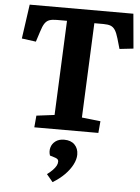

<svg xmlns="http://www.w3.org/2000/svg" viewBox="-64 -750 807 1105"><g transform="rotate(5 339.5 -198.0)"><path d="M156 -68 260 -81 284 -627H225Q199 -627 183 -621.5Q167 -616 156 -600Q145 -584 135 -551L116 -492L34 -503L62 -701H661L679 -501L599 -492L582 -551Q573 -582 562.5 -598.5Q552 -615 536.5 -621Q521 -627 495 -627H442L418 -80L526 -68L520 0H150ZM282 305 246 262Q265 248 278 234.5Q291 221 297.5 209Q304 197 304 185Q304 178 300.5 173Q297 168 286 164L254 154Q246 131 252 108.5Q258 86 277.5 71Q297 56 328 56Q367 56 388.5 78Q410 100 410 135Q410 162 394.5 192.5Q379 223 350.5 252Q322 281 282 305Z"/></g></svg>

Font: Literata
Style: Bold Italic
Weight: 700
Italic angle: -2°
Designer: Latin by Veronika Burian and Jose Scaglione. Greek by Irene Vlachou. Cyrillic by Vera Evstafieva
Foundry: TypeTogether
Version: Version 3.103;gftools[0.9.29]